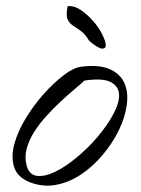

<svg xmlns="http://www.w3.org/2000/svg" viewBox="-20 -604 460 625"><path d="M77.1 -10.7Q36.1 -27.3 25.9 -60.5Q15.6 -93.8 26.4 -134.3Q37.1 -174.8 63.5 -218.3Q89.8 -261.7 122.1 -297.9Q154.3 -334 187 -358.9Q219.7 -383.8 243.2 -386.7Q303.7 -394.5 338.4 -378.4Q373 -362.3 385.7 -332Q398.4 -301.8 392.6 -261.2Q386.7 -220.7 366.7 -179.7Q346.7 -138.7 314.9 -100.6Q283.2 -62.5 244.6 -36.6Q206.1 -10.7 163.1 -2.4Q120.1 5.9 77.1 -10.7ZM66.4 -66.4Q74.2 -35.2 99.6 -31.7Q125 -28.3 158.7 -44.4Q192.4 -60.5 229.5 -91.3Q266.6 -122.1 297.4 -158.2Q328.1 -194.3 348.1 -231Q368.2 -267.6 367.7 -294.9Q367.2 -322.3 341.3 -336.4Q315.4 -350.6 254.9 -341.8Q241.2 -329.1 219.7 -311Q198.2 -293 175.3 -271.5Q152.3 -250 129.9 -225.1Q107.4 -200.2 90.8 -173.8Q74.2 -147.5 66.9 -120.1Q59.6 -92.8 66.4 -66.4ZM270.5 -470.7Q256.8 -494.1 242.2 -503.9Q227.5 -513.7 216.3 -521.5Q205.1 -529.3 199.7 -542Q194.3 -554.7 200.2 -584Q221.7 -585.9 243.2 -571.3Q264.6 -556.6 282.7 -536.1Q300.8 -515.6 312 -493.7Q323.2 -471.7 324.2 -458.5Q325.2 -445.3 312.5 -445.8Q299.8 -446.3 270.5 -470.7Z"/></svg>

Font: Nothing You Could Do
Style: Regular
Weight: 400
Version: Version 1.005